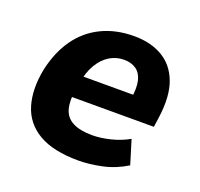

<svg xmlns="http://www.w3.org/2000/svg" viewBox="-98 -622 771 741"><g transform="rotate(20 287.5 -251.5)"><path d="M294 11Q191 11 131 -24Q71 -59 51.5 -123.5Q32 -188 49 -274Q66 -350 104 -403.5Q142 -457 200.5 -485.5Q259 -514 334 -514Q402 -514 450.5 -485.5Q499 -457 520.5 -399.5Q542 -342 530 -254L524 -211H165L179 -300H420L404 -281Q412 -329 405 -358Q398 -387 378 -401Q358 -415 328 -415Q296 -415 269 -398.5Q242 -382 223 -350Q204 -318 196 -270L191 -244Q183 -194 192 -162Q201 -130 231 -114.5Q261 -99 311 -99Q345 -99 385.5 -109Q426 -119 459 -138L489 -40Q442 -11 390.5 0Q339 11 294 11Z"/></g></svg>

Font: Nunito Sans 7pt SemiCondensed ExtraBold
Style: Italic
Weight: 800
Width: 4
Italic angle: -9°
Designer: Vernon Adams
Foundry: Vernon Adams
Version: Version 3.101;gftools[0.9.27]